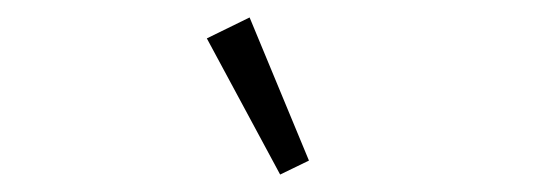

<svg xmlns="http://www.w3.org/2000/svg" viewBox="-20 -786 636 220"><path d="M301 -586 217 -742 266 -766 334 -602Z"/></svg>

Font: IBM Plex Sans Light
Style: Italic
Weight: 300
Italic angle: -11.31°
Designer: Mike Abbink, Paul van der Laan, Pieter van Rosmalen
Foundry: Bold Monday
Version: Version 3.201